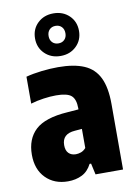

<svg xmlns="http://www.w3.org/2000/svg" viewBox="-92 -885 678 955"><g transform="rotate(-10 247.0 -407.0)"><path d="M173.5 10.5Q104.5 10.5 61.5 -33Q18.5 -76.5 18.5 -150.5Q18.5 -230.5 67.2 -275.8Q116 -321 229 -328.5L286 -333V-338.5Q286 -384.5 265 -402.8Q244 -421 188 -421Q159 -421 125 -416.2Q91 -411.5 59.5 -402V-538Q95.5 -547.5 139 -552.5Q182.5 -557.5 222 -557.5Q302 -557.5 353 -535.8Q404 -514 428.2 -464.2Q452.5 -414.5 452.5 -330.5V0H313.5L301 -56.5H293.5Q275 -20 243.8 -4.8Q212.5 10.5 173.5 10.5ZM185 -170Q185 -142.5 198.8 -129Q212.5 -115.5 235 -115.5Q247.5 -115.5 261 -120.2Q274.5 -125 286 -138V-234.5L250 -231.5Q185 -227 185 -170ZM245.5 -610Q197.5 -610 166 -640.5Q134.5 -671 134.5 -717.5Q134.5 -764.5 166 -794.8Q197.5 -825 245.5 -825Q293.5 -825 325 -794.8Q356.5 -764.5 356.5 -717.5Q356.5 -671 325 -640.5Q293.5 -610 245.5 -610ZM245.5 -673.5Q264.5 -673.5 276.2 -685.5Q288 -697.5 288 -717.5Q288 -738 276.2 -750Q264.5 -762 245.5 -762Q226.5 -762 214.8 -750Q203 -738 203 -717.5Q203 -697.5 214.8 -685.5Q226.5 -673.5 245.5 -673.5Z"/></g></svg>

Font: Encode Sans Cnd XBd
Style: Regular
Weight: 800
Width: 3
Designer: Multiple Designers
Foundry: Impallari Type
Version: Version 3.002; ttfautohint (v1.8.3) -l 8 -r 50 -G 200 -x 14 